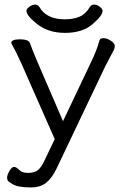

<svg xmlns="http://www.w3.org/2000/svg" viewBox="-20 -651 540 835"><path d="M426 -604Q426 -583 382 -545.5Q338 -508 262.5 -508Q187 -508 137 -550Q95 -584 95 -604Q95 -612 107.5 -621.5Q120 -631 132.5 -631Q145 -631 151 -621Q182 -567 261 -567Q299 -567 326 -578.5Q353 -590 371 -621Q377 -631 389.5 -631Q402 -631 414 -621.5Q426 -612 426 -604ZM29 -464Q29 -480 66.5 -480Q104 -480 110 -464Q118 -441 138 -393L254 -124L377 -383Q397 -422 413 -476Q416 -485 430.5 -485Q445 -485 462 -474Q479 -463 479 -452Q479 -441 473.5 -430.5Q468 -420 457 -399.5Q446 -379 437 -361L226 82Q206 124 180.5 144Q155 164 116 164H106Q87 164 63 160Q39 156 16 137Q11 132 11 121Q11 110 21 92.5Q31 75 41 75Q51 75 63.5 88Q76 101 102.5 101Q129 101 144.5 89Q160 77 174 46L218 -46L72 -377Q50 -425 39.5 -443.5Q29 -462 29 -464Z"/></svg>

Font: LXGW WenKai Lite
Style: Regular
Weight: 400
Designer: LXGW / Fontworks Inc.
Foundry: LXGW / Fontworks Inc.
Version: Version 1.511; March 25, 2025